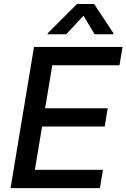

<svg xmlns="http://www.w3.org/2000/svg" viewBox="-20 -969 651 989"><path d="M321 -792.6 410.2 -887.8 467.3 -792.6H563.2L564.3 -797.9L464.8 -948.5H376.4L226.2 -797.9L225.1 -792.6ZM34.4 0H494.7L510.3 -94.5H159.8L196.7 -317.1H519.2L534.8 -411.2H212.4L249.3 -632.8H595.5L611.2 -727.3H155.2Z"/></svg>

Font: TID UI Medium
Style: Italic
Weight: 500
Italic angle: -9.39999°
Designer: The TID Project Authors
Foundry: Bakken & Bæck
Version: Version 1.001;hotconv 1.0.109;makeotfexe 2.5.65596